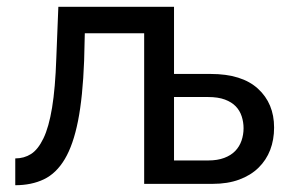

<svg xmlns="http://www.w3.org/2000/svg" viewBox="-20 -542 853 566"><path d="M25 -75Q51 -75 71.5 -88Q92 -101 108 -134Q124 -167 133.5 -224.5Q143 -282 146 -371L152 -522H493V-324H601Q693 -324 740.5 -280.5Q788 -237 788 -166Q788 -130 776.5 -100Q765 -70 742 -47.5Q719 -25 685 -12.5Q651 0 607 0H405V-444H230L228 -363Q224 -256 210 -185.5Q196 -115 171 -73Q146 -31 109.5 -13.5Q73 4 25 4ZM493 -69H594Q621 -69 641 -76.5Q661 -84 673.5 -97Q686 -110 692 -127.5Q698 -145 698 -164Q698 -182 692.5 -199Q687 -216 675 -228.5Q663 -241 643 -248.5Q623 -256 593 -256H493Z"/></svg>

Font: Rising Sun
Style: Regular
Weight: 400
Designer: Matt McInerney, Pablo Impallari, Rodrigo Fuenzalida (Raleway font), Stephen Hutchings (Greek), Cristiano Sobral (main ch
Foundry: The Rising Sun Project Authors
Version: Version 4.327; ttfautohint (v1.8.4.7-5d5b-dirty)